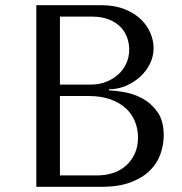

<svg xmlns="http://www.w3.org/2000/svg" viewBox="-20 -720 701 740"><path d="M120 0H371Q438 0 484 -17.5Q530 -35 558 -63Q586 -91 598.5 -126.5Q611 -162 611 -198Q611 -255 586.5 -289Q562 -323 528 -341Q494 -359 458 -365Q422 -371 400 -372V-376Q435 -376 466 -389.5Q497 -403 520.5 -424.5Q544 -446 558 -474.5Q572 -503 572 -535Q572 -563 560 -592Q548 -621 523.5 -645Q499 -669 460.5 -684.5Q422 -700 370 -700H120ZM211 -44V-350H321Q370 -350 406 -337Q442 -324 465.5 -302Q489 -280 500.5 -251Q512 -222 512 -190Q512 -155 499.5 -128Q487 -101 466 -82Q445 -63 416.5 -53.5Q388 -44 356 -44ZM211 -394V-656H333Q372 -656 399.5 -645Q427 -634 444.5 -616Q462 -598 470 -575Q478 -552 478 -529Q478 -500 466.5 -475Q455 -450 434.5 -432Q414 -414 387.5 -404Q361 -394 331 -394Z"/></svg>

Font: Tenor Sans
Style: Regular
Weight: 400
Designer: Denis Masharov
Foundry: Denis Masharov
Version: Version 1.1